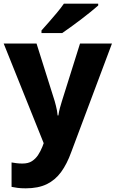

<svg xmlns="http://www.w3.org/2000/svg" viewBox="-21 -786 630 1046"><path d="M-1 -549H178L277 -235Q280 -224 283.5 -210.5Q287 -197 289.5 -183.5Q292 -170 293 -157H297Q300 -178 305.5 -198Q311 -218 316 -234L415 -549H589L367 43Q344 107 312 151Q280 195 233.5 217.5Q187 240 119 240Q93 240 74.5 237.5Q56 235 42 232V99Q53 101 68.5 103Q84 105 101 105Q133 105 153 92Q173 79 186.5 58.5Q200 38 210 13L217 -6ZM514 -756Q498 -742 473 -721.5Q448 -701 419.5 -679.5Q391 -658 364 -638.5Q337 -619 318 -606H205V-620Q222 -639 244.5 -664.5Q267 -690 289.5 -717Q312 -744 327 -766H514Z"/></svg>

Font: Noto Sans Khmer ExtraBold
Style: Regular
Weight: 800
Version: Version 2.003